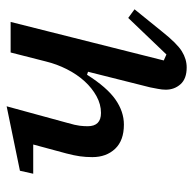

<svg xmlns="http://www.w3.org/2000/svg" viewBox="-22 -548 582 578"><g transform="rotate(-90 269.0 -259.0)"><path d="M355 12Q321 12 304.5 -6.5Q288 -25 288 -51Q288 -62 290.5 -74.5Q293 -87 295 -98L342 -285L333 -288Q295 -228 258.5 -202.5Q222 -177 183 -177Q135 -177 110 -203.5Q85 -230 85 -272Q85 -292 87.5 -309.5Q90 -327 96 -350L123 -450H35L44 -490L238 -530L188 -347Q181 -323 179.5 -310Q178 -297 178 -286Q178 -246 218 -246Q244 -246 268.5 -259.5Q293 -273 313.5 -295.5Q334 -318 349.5 -348.5Q365 -379 373 -412L400 -518H492L376 -57L394 -49L504 -164L530 -145L462 -61Q427 -17 403.5 -2.5Q380 12 355 12Z"/></g></svg>

Font: IBM Plex Serif Text
Style: Italic
Weight: 450
Italic angle: -14°
Designer: Mike Abbink, Paul van der Laan, Pieter van Rosmalen
Foundry: Bold Monday
Version: Version 3.001